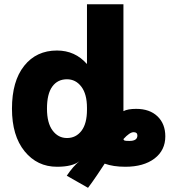

<svg xmlns="http://www.w3.org/2000/svg" viewBox="-20 -771 795 900"><path d="M558.6 -119.1Q559.6 -114.3 563.5 -112.3Q567.4 -110.4 586.9 -110.4Q624 -110.4 624 -135.7Q624 -151.4 606.4 -151.4Q587.9 -151.4 558.6 -119.1ZM36.1 -261.7Q36.1 -390.6 93.3 -462.4Q150.4 -534.2 247.1 -534.2Q332 -534.2 387.7 -470.7V-751H558.6V-250Q579.1 -260.7 618.2 -260.7Q681.6 -260.7 718.3 -225.6Q754.9 -190.4 754.9 -131.8Q754.9 -66.4 704.1 -27.8Q653.3 10.7 567.4 10.7Q510.7 10.7 470.7 -3.9Q462.9 8.8 436 48.3Q409.2 87.9 392.6 109.4L293 52.7Q323.2 7.8 352.5 -15.6Q320.3 10.7 247.1 10.7Q154.3 10.7 95.2 -62Q36.1 -134.8 36.1 -261.7ZM200.2 -261.7Q200.2 -194.3 226.6 -159.2Q252.9 -124 293.9 -124Q335.9 -124 361.8 -157.7Q387.7 -191.4 387.7 -256.8V-265.6Q387.7 -330.1 361.3 -364.7Q335 -399.4 293.9 -399.4Q250 -399.4 225.1 -365.2Q200.2 -331.1 200.2 -261.7Z"/></svg>

Font: Gen Shin Gothic Heavy
Style: Bold
Weight: 900
Designer: [Source Han Sans]
Ryoko NISHIZUKA  (kana & ideographs); Paul D. Hunt (Latin, Greek & Cyrillic); Wenlong ZHANG  (bopomofo
Version: Version 1.002.20150607